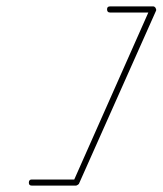

<svg xmlns="http://www.w3.org/2000/svg" viewBox="-20 -570 507 599"><path d="M314 -541Q314 -550 323 -550Q357 -550 390.5 -550Q424 -550 458 -550Q462 -550 465 -546Q468 -541 467 -537Q407 -402 346.5 -266.5Q286 -131 226 4Q225 5 222 7Q219 9 217 9Q183 9 148.5 9Q114 9 79 9Q70 9 70 0Q70 -10 79 -10Q114 -10 148.5 -10Q183 -10 217 -10Q219 -10 214 -6Q208 -2 209 -4Q269 -139 329 -274.5Q389 -410 449 -545Q451 -549 457 -540Q462 -531 458 -531Q424 -531 390.5 -531Q357 -531 323 -531Q314 -531 314 -541Z"/></svg>

Font: FRB American Cursive Guidelines Extralight
Style: Italic
Weight: 200
Italic angle: -25°
Version: Version 2.0;Modular Font Editor K font №1